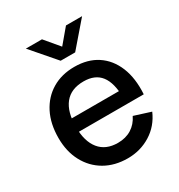

<svg xmlns="http://www.w3.org/2000/svg" viewBox="-184 -894 963 1032"><g transform="rotate(-30 298.0 -377.5)"><path d="M128.5 -770H228.5L303 -681.5L377.5 -770H477.5L348 -620H258ZM309.5 15Q229 15 168.2 -20.2Q107.5 -55.5 73.8 -118.8Q40 -182 40 -265.5Q40 -354 73.2 -419Q106.5 -484 166 -519.5Q225.5 -555 304.5 -555Q387 -555 445 -516.8Q503 -478.5 531.8 -408Q560.5 -337.5 554.5 -240.5H450V-278.5Q449 -372.5 414.2 -417.5Q379.5 -462.5 308.5 -462.5Q230 -462.5 190.5 -413Q151 -363.5 151 -270Q151 -181 190.5 -132.2Q230 -83.5 304.5 -83.5Q353.5 -83.5 389.2 -105.8Q425 -128 445 -169.5L547.5 -137Q516 -64.5 452 -24.8Q388 15 309.5 15ZM117 -240.5V-322H502.5V-240.5Z"/></g></svg>

Font: Manrope ExtraLight SemiBold
Style: Regular
Weight: 600
Version: Version 4.504